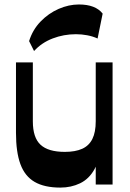

<svg xmlns="http://www.w3.org/2000/svg" viewBox="-20 -837 588 871"><path d="M253.8 14Q181.5 14 137.1 -11.8Q92.8 -37.5 72.6 -92.3Q52.5 -147 52.5 -234.8V-554H129V-286.5Q129 -212.7 163.9 -180.4Q198.7 -148 274 -148Q321.7 -148 352.8 -162Q383.8 -176 399 -206.6Q414.3 -237.2 414.3 -287.2L432.8 -185Q432.8 -112.5 408.3 -68.8Q383.8 -25 343.3 -5.5Q302.8 14 253.8 14ZM414.3 0V-554H490.7V0ZM134.5 -605.5 112 -650.5Q128 -702 164 -739.2Q200 -776.5 245.9 -796.6Q291.8 -816.7 338 -816.7Q413.2 -816.7 445.7 -775.3L422.7 -662.3Q400.7 -672.3 375.6 -677Q350.5 -681.8 324.3 -681.8Q269.3 -681.8 219.1 -662.6Q169 -643.5 134.5 -605.5Z"/></svg>

Font: Savate ExtraLight
Style: Regular
Weight: 200
Designer: Max Esnée
Foundry: Plomb Type
Version: Version 2.000